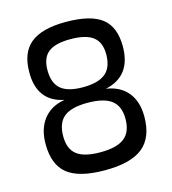

<svg xmlns="http://www.w3.org/2000/svg" viewBox="-99 -718 721 807"><g transform="rotate(-15 261.5 -314.5)"><path d="M477 -168Q477 -77 425 -34.5Q373 8 260 8Q147 8 96.5 -32.5Q46 -73 46 -163Q46 -229 78.5 -270.5Q111 -312 171 -322Q114 -333 85.5 -371.5Q57 -410 58 -473Q58 -557 107 -597Q156 -637 260 -637Q368 -637 417 -599Q466 -561 466 -476Q466 -411 437 -372.5Q408 -334 351 -322Q412 -313 444.5 -273Q477 -233 477 -168ZM390 -462Q390 -514 359 -538Q328 -562 260 -562Q194 -562 164 -538Q134 -514 134 -461Q134 -404 164.5 -378.5Q195 -353 260 -353Q327 -353 358.5 -379Q390 -405 390 -462ZM398 -179Q398 -234 365 -259.5Q332 -285 260 -285Q190 -285 158 -259Q126 -233 126 -175Q126 -120 158 -95Q190 -70 260 -70Q332 -70 365 -96Q398 -122 398 -179Z"/></g></svg>

Font: Blinker
Style: Regular
Weight: 400
Designer: Juergen Huber
Foundry: supertype
Version: Version 1.017;hotconv 1.0.117;makeotfexe 2.5.65602